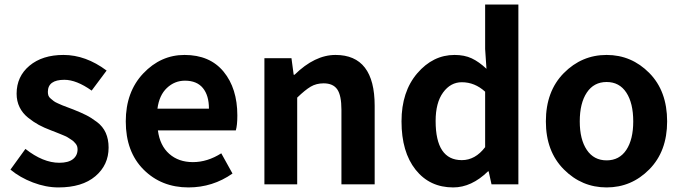

<svg xmlns="http://www.w3.org/2000/svg" viewBox="-20 -818 3024 852"><path d="M239.3 13.7Q183.6 13.7 126 -8.3Q68.4 -30.3 26.4 -65.4L92.8 -157.2Q170.9 -95.7 243.2 -95.7Q283.2 -95.7 303.7 -111.8Q324.2 -127.9 324.2 -155.3Q324.2 -162.1 322.3 -168.5Q320.3 -174.8 315.9 -180.2Q311.5 -185.5 307.1 -189.9Q302.7 -194.3 293.9 -199.7Q285.2 -205.1 280.3 -208.5Q275.4 -211.9 263.2 -216.8Q251 -221.7 245.6 -224.1Q240.2 -226.6 226.1 -231.9Q211.9 -237.3 207 -239.3Q175.8 -251 152.3 -263.7Q128.9 -276.4 104.5 -295.9Q80.1 -315.4 66.9 -342.3Q53.7 -369.1 53.7 -402.3Q53.7 -478.5 110.8 -526.4Q168 -574.2 261.7 -574.2Q360.4 -574.2 453.1 -504.9L386.7 -416Q319.3 -463.9 265.6 -463.9Q192.4 -463.9 192.4 -410.2Q192.4 -401.4 194.8 -394Q197.3 -386.7 205.1 -380.4Q212.9 -374 218.3 -369.6Q223.6 -365.2 236.8 -359.4Q250 -353.5 256.8 -350.6Q263.7 -347.7 281.2 -341.3Q298.8 -335 305.7 -332Q339.8 -318.4 362.3 -307.1Q384.8 -295.9 410.6 -276.4Q436.5 -256.8 449.2 -228.5Q461.9 -200.2 461.9 -163.1Q461.9 -85.9 403.3 -36.1Q344.7 13.7 239.3 13.7Z M816.4 13.7Q696.3 13.7 617.2 -65.4Q538.1 -144.5 538.1 -279.3Q538.1 -410.2 615.7 -492.2Q693.4 -574.2 798.8 -574.2Q911.1 -574.2 972.2 -500Q1033.2 -425.8 1033.2 -305.7Q1033.2 -261.7 1026.4 -239.3H680.7Q689.5 -171.9 731 -135.3Q772.5 -98.6 835.9 -98.6Q900.4 -98.6 961.9 -137.7L1011.7 -47.9Q923.8 13.7 816.4 13.7ZM678.7 -335.9H907.2Q907.2 -394.5 880.4 -427.2Q853.5 -460 800.8 -460Q754.9 -460 720.7 -427.7Q686.5 -395.5 678.7 -335.9Z M1153.3 0V-559.6H1273.4L1283.2 -486.3H1287.1Q1377 -574.2 1468.8 -574.2Q1642.6 -574.2 1642.6 -348.6V0H1495.1V-331.1Q1495.1 -394.5 1476.6 -421.4Q1458 -448.2 1416 -448.2Q1383.8 -448.2 1358.9 -433.6Q1334 -418.9 1298.8 -384.8V0Z M1991.2 13.7Q1886.7 13.7 1824.2 -64.9Q1761.7 -143.6 1761.7 -279.3Q1761.7 -411.1 1831.5 -492.7Q1901.4 -574.2 1997.1 -574.2Q2041 -574.2 2073.2 -559.1Q2105.5 -543.9 2138.7 -512.7L2132.8 -600.6V-797.9H2280.3V0H2161.1L2148.4 -57.6H2145.5Q2072.3 13.7 1991.2 13.7ZM2029.3 -107.4Q2088.9 -107.4 2132.8 -165V-411.1Q2086.9 -453.1 2029.3 -453.1Q1979.5 -453.1 1946.3 -407.7Q1913.1 -362.3 1913.1 -281.2Q1913.1 -107.4 2029.3 -107.4Z M2402.3 -279.3Q2402.3 -413.1 2481.9 -493.7Q2561.5 -574.2 2671.9 -574.2Q2782.2 -574.2 2861.3 -494.1Q2940.4 -414.1 2940.4 -279.3Q2940.4 -146.5 2861.3 -66.4Q2782.2 13.7 2671.9 13.7Q2561.5 13.7 2481.9 -66.4Q2402.3 -146.5 2402.3 -279.3ZM2790 -279.3Q2790 -360.4 2759.3 -407.2Q2728.5 -454.1 2671.9 -454.1Q2615.2 -454.1 2584 -407.2Q2552.7 -360.4 2552.7 -279.3Q2552.7 -199.2 2584 -152.8Q2615.2 -106.4 2671.9 -106.4Q2728.5 -106.4 2759.3 -152.8Q2790 -199.2 2790 -279.3Z"/></svg>

Font: Nasu
Style: Bold
Weight: 700
Designer: Ryoko NISHIZUKA (kana &amp; ideographs); Paul D. Hunt (Latin, Greek &amp; Cyrillic); Wenlong ZHANG (bopomofo); Sandoll C
Version: Version 2014.1215